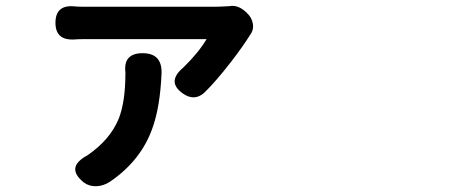

<svg xmlns="http://www.w3.org/2000/svg" viewBox="-20 -564 1540 654"><path d="M265.6 57.6Q201.2 5.9 278.3 -35.2Q354.5 -87.9 383.8 -158.2Q407.2 -215.8 407.2 -315.4Q407.2 -316.4 407.2 -317.4Q399.4 -382.8 465.8 -382.8Q532.2 -382.8 530.3 -314.5Q525.4 -199.2 499 -127Q460 -16.6 353.5 55.7Q332 69.3 308.6 70.3Q284.2 71.3 265.6 57.6ZM603.5 -245.1Q545.9 -285.2 604.5 -334Q657.2 -385.7 683.6 -430.7H268.6Q246.1 -430.7 235.4 -429.7Q168.9 -424.8 168.9 -486.3Q168.9 -549.8 236.3 -542Q247.1 -541 268.6 -541H490.2H711.9Q726.6 -541 761.7 -543Q791 -548.8 819.3 -521.5Q836.9 -505.9 840.8 -485.4Q845.7 -463.9 832 -445.3Q806.6 -404.3 765.6 -351.6Q715.8 -287.1 674.8 -247.1Q641.6 -218.8 603.5 -245.1Z"/></svg>

Font: Bpmf GenSen Rounded B
Style: B
Weight: 700
Foundry: But Ko
Version: Version 1.320